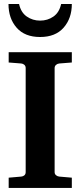

<svg xmlns="http://www.w3.org/2000/svg" viewBox="-20 -929 398 949"><path d="M335 0H22.9V-50.8L85 -56.2Q94.7 -57.1 100.8 -62.7Q106.9 -68.4 106.9 -78.1V-592.8Q106.9 -602.5 100.6 -608.4Q94.2 -614.3 85 -615.2L22.9 -620.1V-670.9H335V-620.1L272.9 -615.2Q263.7 -614.3 256.8 -608.2Q250 -602.1 250 -592.8V-78.1Q250 -68.8 256.8 -63Q263.7 -57.1 272.9 -56.2L335 -50.8ZM335 -909.2Q335 -838.4 294.4 -792.2Q253.9 -746.1 178.2 -746.1Q102.5 -746.1 62.3 -792Q22 -837.9 22 -909.2H74.2Q83.5 -867.2 112.5 -847.2Q141.6 -827.1 178.2 -827.1Q215.3 -827.1 244.1 -847.2Q272.9 -867.2 282.2 -909.2Z"/></svg>

Font: Veleka
Style: Bold
Weight: 700
Designer: Stefan Peev, Context Ltd, 2016; SIL International, 1997-2014.
Foundry: Stefan Peev, Context Ltd, 2016
Version: Version 1.000